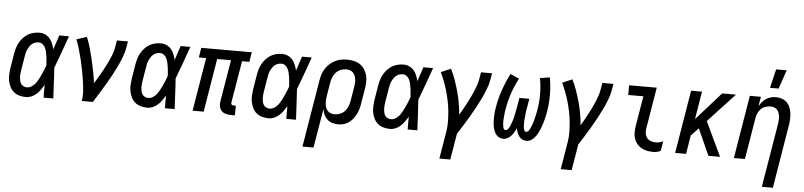

<svg xmlns="http://www.w3.org/2000/svg" viewBox="-52 -1058 6603 1576"><g transform="rotate(5 3250.0 -270.0)"><path d="M174 8Q146 8 120 1Q94 -6 74 -22Q54 -38 42 -61.5Q30 -85 24.5 -111Q19 -137 20.5 -165Q22 -193 26 -221L46 -341Q50 -364 57 -387.5Q64 -411 76.5 -432.5Q89 -454 106.5 -473Q124 -492 145.5 -504.5Q167 -517 191 -522.5Q215 -528 239 -528Q264 -528 286.5 -517.5Q309 -507 324 -489Q339 -471 348 -448.5Q357 -426 363 -402Q373 -432 382.5 -461.5Q392 -491 402 -520H482Q458 -453 434 -385.5Q410 -318 384 -251Q389 -188 391.5 -125.5Q394 -63 398 0H318Q317 -26 317.5 -52.5Q318 -79 318 -105Q306 -85 292 -65Q278 -45 260 -28.5Q242 -12 219.5 -2Q197 8 174 8ZM175 -72Q190 -72 204.5 -79.5Q219 -87 230.5 -98Q242 -109 251 -122.5Q260 -136 267.5 -150Q275 -164 281.5 -178Q288 -192 294.5 -206.5Q301 -221 306.5 -235.5Q312 -250 318 -265Q317 -284 315.5 -302.5Q314 -321 311.5 -339Q309 -357 305 -375Q301 -393 293.5 -409Q286 -425 272 -436.5Q258 -448 239 -448Q225 -448 210.5 -443.5Q196 -439 184.5 -429.5Q173 -420 164.5 -407.5Q156 -395 150 -382Q144 -369 140.5 -355Q137 -341 135 -327L115 -207Q113 -193 111.5 -178Q110 -163 111 -148.5Q112 -134 115 -120.5Q118 -107 126 -95.5Q134 -84 147 -78Q160 -72 175 -72Z M633 0Q640 -44 636.5 -87.5Q633 -131 626.5 -173Q620 -215 612 -256.5Q604 -298 594 -339Q584 -380 572 -420.5Q560 -461 545 -500L629 -528Q647 -484 660 -438Q673 -392 684 -345Q695 -298 704.5 -250.5Q714 -203 720 -154Q735 -179 750.5 -204.5Q766 -230 780 -255.5Q794 -281 807.5 -307Q821 -333 833 -359.5Q845 -386 854.5 -413Q864 -440 868 -468L877 -520H968L959 -468Q952 -427 936 -386Q920 -345 901 -305.5Q882 -266 861 -227.5Q840 -189 817 -151Q794 -113 771 -75Q748 -37 724 0Z M1174 8Q1146 8 1120 1Q1094 -6 1074 -22Q1054 -38 1042 -61.5Q1030 -85 1024.5 -111Q1019 -137 1020.5 -165Q1022 -193 1026 -221L1046 -341Q1050 -364 1057 -387.5Q1064 -411 1076.5 -432.5Q1089 -454 1106.5 -473Q1124 -492 1145.5 -504.5Q1167 -517 1191 -522.5Q1215 -528 1239 -528Q1264 -528 1286.5 -517.5Q1309 -507 1324 -489Q1339 -471 1348 -448.5Q1357 -426 1363 -402Q1373 -432 1382.5 -461.5Q1392 -491 1402 -520H1482Q1458 -453 1434 -385.5Q1410 -318 1384 -251Q1389 -188 1391.5 -125.5Q1394 -63 1398 0H1318Q1317 -26 1317.5 -52.5Q1318 -79 1318 -105Q1306 -85 1292 -65Q1278 -45 1260 -28.5Q1242 -12 1219.5 -2Q1197 8 1174 8ZM1175 -72Q1190 -72 1204.5 -79.5Q1219 -87 1230.5 -98Q1242 -109 1251 -122.5Q1260 -136 1267.5 -150Q1275 -164 1281.5 -178Q1288 -192 1294.5 -206.5Q1301 -221 1306.5 -235.5Q1312 -250 1318 -265Q1317 -284 1315.5 -302.5Q1314 -321 1311.5 -339Q1309 -357 1305 -375Q1301 -393 1293.5 -409Q1286 -425 1272 -436.5Q1258 -448 1239 -448Q1225 -448 1210.5 -443.5Q1196 -439 1184.5 -429.5Q1173 -420 1164.5 -407.5Q1156 -395 1150 -382Q1144 -369 1140.5 -355Q1137 -341 1135 -327L1115 -207Q1113 -193 1111.5 -178Q1110 -163 1111 -148.5Q1112 -134 1115 -120.5Q1118 -107 1126 -95.5Q1134 -84 1147 -78Q1160 -72 1175 -72Z M1895 8H1862Q1840 8 1819.5 2.5Q1799 -3 1785.5 -17Q1772 -31 1767.5 -51.5Q1763 -72 1766 -93L1824 -440H1710L1637 0H1546L1619 -440H1559L1572 -520H1988L1975 -440H1915L1857 -93Q1856 -89 1857 -85Q1858 -81 1860.5 -78Q1863 -75 1867 -73.5Q1871 -72 1876 -72H1896Z M2174 8Q2146 8 2120 1Q2094 -6 2074 -22Q2054 -38 2042 -61.5Q2030 -85 2024.5 -111Q2019 -137 2020.5 -165Q2022 -193 2026 -221L2046 -341Q2050 -364 2057 -387.5Q2064 -411 2076.5 -432.5Q2089 -454 2106.5 -473Q2124 -492 2145.5 -504.5Q2167 -517 2191 -522.5Q2215 -528 2239 -528Q2264 -528 2286.5 -517.5Q2309 -507 2324 -489Q2339 -471 2348 -448.5Q2357 -426 2363 -402Q2373 -432 2382.5 -461.5Q2392 -491 2402 -520H2482Q2458 -453 2434 -385.5Q2410 -318 2384 -251Q2389 -188 2391.5 -125.5Q2394 -63 2398 0H2318Q2317 -26 2317.5 -52.5Q2318 -79 2318 -105Q2306 -85 2292 -65Q2278 -45 2260 -28.5Q2242 -12 2219.5 -2Q2197 8 2174 8ZM2175 -72Q2190 -72 2204.5 -79.5Q2219 -87 2230.5 -98Q2242 -109 2251 -122.5Q2260 -136 2267.5 -150Q2275 -164 2281.5 -178Q2288 -192 2294.5 -206.5Q2301 -221 2306.5 -235.5Q2312 -250 2318 -265Q2317 -284 2315.5 -302.5Q2314 -321 2311.5 -339Q2309 -357 2305 -375Q2301 -393 2293.5 -409Q2286 -425 2272 -436.5Q2258 -448 2239 -448Q2225 -448 2210.5 -443.5Q2196 -439 2184.5 -429.5Q2173 -420 2164.5 -407.5Q2156 -395 2150 -382Q2144 -369 2140.5 -355Q2137 -341 2135 -327L2115 -207Q2113 -193 2111.5 -178Q2110 -163 2111 -148.5Q2112 -134 2115 -120.5Q2118 -107 2126 -95.5Q2134 -84 2147 -78Q2160 -72 2175 -72Z M2470 215 2562 -341Q2566 -365 2574 -389.5Q2582 -414 2596.5 -436.5Q2611 -459 2631 -477Q2651 -495 2674.5 -507Q2698 -519 2723 -523.5Q2748 -528 2772 -528Q2801 -528 2829 -522Q2857 -516 2879.5 -501Q2902 -486 2917 -463Q2932 -440 2939 -413Q2946 -386 2945 -357.5Q2944 -329 2939 -299L2919 -179Q2916 -157 2909.5 -135Q2903 -113 2893 -92Q2883 -71 2868 -52Q2853 -33 2834 -19Q2815 -5 2791.5 1.5Q2768 8 2746 8Q2721 8 2697 0.5Q2673 -7 2655.5 -23Q2638 -39 2628 -61Q2618 -83 2615 -108L2561 215ZM2709 -72Q2732 -72 2754.5 -81Q2777 -90 2793.5 -108Q2810 -126 2818.5 -148Q2827 -170 2831 -193L2851 -313Q2853 -328 2854 -344Q2855 -360 2852.5 -375.5Q2850 -391 2844.5 -404.5Q2839 -418 2828 -428.5Q2817 -439 2802.5 -443.5Q2788 -448 2773 -448Q2750 -448 2727.5 -439Q2705 -430 2688.5 -412Q2672 -394 2663.5 -372Q2655 -350 2651 -327L2633 -218Q2630 -202 2629 -185Q2628 -168 2629.5 -152Q2631 -136 2636 -121Q2641 -106 2651.5 -94.5Q2662 -83 2677.5 -77.5Q2693 -72 2709 -72Z M3174 8Q3146 8 3120 1Q3094 -6 3074 -22Q3054 -38 3042 -61.5Q3030 -85 3024.5 -111Q3019 -137 3020.5 -165Q3022 -193 3026 -221L3046 -341Q3050 -364 3057 -387.5Q3064 -411 3076.5 -432.5Q3089 -454 3106.5 -473Q3124 -492 3145.5 -504.5Q3167 -517 3191 -522.5Q3215 -528 3239 -528Q3264 -528 3286.5 -517.5Q3309 -507 3324 -489Q3339 -471 3348 -448.5Q3357 -426 3363 -402Q3373 -432 3382.5 -461.5Q3392 -491 3402 -520H3482Q3458 -453 3434 -385.5Q3410 -318 3384 -251Q3389 -188 3391.5 -125.5Q3394 -63 3398 0H3318Q3317 -26 3317.5 -52.5Q3318 -79 3318 -105Q3306 -85 3292 -65Q3278 -45 3260 -28.5Q3242 -12 3219.5 -2Q3197 8 3174 8ZM3175 -72Q3190 -72 3204.5 -79.5Q3219 -87 3230.5 -98Q3242 -109 3251 -122.5Q3260 -136 3267.5 -150Q3275 -164 3281.5 -178Q3288 -192 3294.5 -206.5Q3301 -221 3306.5 -235.5Q3312 -250 3318 -265Q3317 -284 3315.5 -302.5Q3314 -321 3311.5 -339Q3309 -357 3305 -375Q3301 -393 3293.5 -409Q3286 -425 3272 -436.5Q3258 -448 3239 -448Q3225 -448 3210.5 -443.5Q3196 -439 3184.5 -429.5Q3173 -420 3164.5 -407.5Q3156 -395 3150 -382Q3144 -369 3140.5 -355Q3137 -341 3135 -327L3115 -207Q3113 -193 3111.5 -178Q3110 -163 3111 -148.5Q3112 -134 3115 -120.5Q3118 -107 3126 -95.5Q3134 -84 3147 -78Q3160 -72 3175 -72Z M3598 215 3636 -13Q3643 -56 3642 -98Q3641 -140 3637 -181.5Q3633 -223 3624.5 -263Q3616 -303 3605 -342Q3594 -381 3579.5 -419Q3565 -457 3548 -493L3629 -528Q3650 -486 3666 -441Q3682 -396 3695 -349.5Q3708 -303 3716.5 -255Q3725 -207 3729 -158Q3744 -183 3758 -208Q3772 -233 3785.5 -258.5Q3799 -284 3811.5 -309.5Q3824 -335 3835 -361.5Q3846 -388 3855 -414.5Q3864 -441 3868 -468L3877 -520H3968L3959 -468Q3952 -427 3936 -386Q3920 -345 3901 -305.5Q3882 -266 3861 -227.5Q3840 -189 3817.5 -151Q3795 -113 3771.5 -75Q3748 -37 3724 0L3688 215Z M4108 8Q4088 8 4071.5 -0.5Q4055 -9 4044.5 -24Q4034 -39 4028 -56.5Q4022 -74 4019 -92.5Q4016 -111 4015.5 -130.5Q4015 -150 4015.5 -169.5Q4016 -189 4018 -208.5Q4020 -228 4024 -248Q4036 -319 4060.5 -389.5Q4085 -460 4119 -528L4192 -495Q4159 -433 4137 -367.5Q4115 -302 4104 -235Q4102 -226 4101 -217Q4100 -208 4099 -198.5Q4098 -189 4097 -180Q4096 -171 4095.5 -161.5Q4095 -152 4094.5 -143Q4094 -134 4094.5 -125Q4095 -116 4095.5 -107Q4096 -98 4098 -89.5Q4100 -81 4104.5 -73Q4109 -65 4118 -65Q4127 -65 4134.5 -72Q4142 -79 4146.5 -87Q4151 -95 4154.5 -103.5Q4158 -112 4161.5 -120.5Q4165 -129 4168 -138Q4171 -147 4173.5 -155.5Q4176 -164 4178 -172.5Q4180 -181 4182 -190Q4184 -199 4185.5 -207.5Q4187 -216 4189 -225Q4191 -234 4192.5 -242.5Q4194 -251 4196 -260L4209 -338H4291L4278 -260Q4276 -251 4274.5 -242.5Q4273 -234 4272 -225Q4271 -216 4270.5 -207.5Q4270 -199 4269 -190.5Q4268 -182 4267 -173Q4266 -164 4265.5 -155.5Q4265 -147 4265 -138.5Q4265 -130 4265 -121.5Q4265 -113 4266 -104.5Q4267 -96 4269 -88Q4271 -80 4275 -72.5Q4279 -65 4288 -65Q4296 -65 4303.5 -72Q4311 -79 4315.5 -87Q4320 -95 4323.5 -103Q4327 -111 4330.5 -119.5Q4334 -128 4336.5 -136.5Q4339 -145 4342 -153.5Q4345 -162 4346.5 -170.5Q4348 -179 4350.5 -187.5Q4353 -196 4355 -204.5Q4357 -213 4358.5 -221.5Q4360 -230 4362 -238.5Q4364 -247 4365 -256Q4376 -322 4375.5 -387.5Q4375 -453 4363 -515L4443 -528Q4456 -460 4456.5 -388.5Q4457 -317 4445 -245Q4442 -227 4438 -208.5Q4434 -190 4429 -171.5Q4424 -153 4418 -134.5Q4412 -116 4404.5 -98Q4397 -80 4387.5 -62.5Q4378 -45 4365.5 -29.5Q4353 -14 4335 -3Q4317 8 4298 8Q4279 8 4262.5 0Q4246 -8 4236 -22.5Q4226 -37 4219.5 -54Q4213 -71 4210 -89Q4203 -72 4193.5 -56Q4184 -40 4172 -25.5Q4160 -11 4142.5 -1.5Q4125 8 4108 8Z M4598 215 4636 -13Q4643 -56 4642 -98Q4641 -140 4637 -181.5Q4633 -223 4624.5 -263Q4616 -303 4605 -342Q4594 -381 4579.5 -419Q4565 -457 4548 -493L4629 -528Q4650 -486 4666 -441Q4682 -396 4695 -349.5Q4708 -303 4716.5 -255Q4725 -207 4729 -158Q4744 -183 4758 -208Q4772 -233 4785.5 -258.5Q4799 -284 4811.5 -309.5Q4824 -335 4835 -361.5Q4846 -388 4855 -414.5Q4864 -441 4868 -468L4877 -520H4968L4959 -468Q4952 -427 4936 -386Q4920 -345 4901 -305.5Q4882 -266 4861 -227.5Q4840 -189 4817.5 -151Q4795 -113 4771.5 -75Q4748 -37 4724 0L4688 215Z M5345 8Q5319 8 5293.5 3.5Q5268 -1 5246 -13Q5224 -25 5208 -44Q5192 -63 5184 -87Q5176 -111 5176 -137Q5176 -163 5180 -190L5222 -440H5097V-520H5325L5268 -177Q5265 -156 5268.5 -135Q5272 -114 5285 -99Q5298 -84 5318 -78Q5338 -72 5359 -72Q5374 -72 5388.5 -76Q5403 -80 5416 -88L5403 -8Q5390 0 5375 4Q5360 8 5345 8Z M5892 0H5796L5698 -218L5637 -153L5612 0H5522L5608 -520H5698L5660 -290L5864 -520H5978L5758 -283Z M6255 215 6343 -313Q6345 -328 6346 -343.5Q6347 -359 6345 -374Q6343 -389 6338 -403Q6333 -417 6323 -427.5Q6313 -438 6298.5 -443Q6284 -448 6269 -448Q6248 -448 6226.5 -440.5Q6205 -433 6189 -417Q6173 -401 6164.5 -380Q6156 -359 6153 -338L6097 0H6006L6092 -520H6183L6170 -441Q6180 -459 6194 -476Q6208 -493 6226 -505Q6244 -517 6265 -522.5Q6286 -528 6306 -528Q6332 -528 6356.5 -519.5Q6381 -511 6398 -493.5Q6415 -476 6424 -452.5Q6433 -429 6436 -404Q6439 -379 6437.5 -352.5Q6436 -326 6431 -299L6346 215ZM6251 -600 6288 -755H6375L6322 -600Z"/></g></svg>

Font: Iosevka Medium Oblique
Style: Regular
Weight: 500
Italic angle: -9°
Monospace: yes
Designer: Belleve Invis
Foundry: Belleve Invis
Version: Version 32.5.0; ttfautohint (v1.8.4)